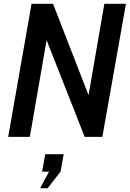

<svg xmlns="http://www.w3.org/2000/svg" viewBox="-20 -720 685 1010"><path d="M23 0 146 -700H259L465.5 -168.5L436.5 -165.5L529 -700H642.5L518.5 0H425.5L205 -560L234.5 -563L137 0ZM230.5 270H191L238 183H201.5L218 91H315L298.5 183Z"/></svg>

Font: Cabin SemiCondensedSemiBold
Style: Italic
Weight: 600
Width: 4
Italic angle: -10°
Designer: Pablo Impallari
Foundry: Pablo Impallari. http://www.impallari.com Igino Marini. http://www.ikern.com
Version: Version 3.001